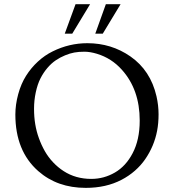

<svg xmlns="http://www.w3.org/2000/svg" viewBox="-20 -889 838 925"><path d="M439 -726.8 490 -868.9H561L475.1 -726.8ZM292 -726.8 344 -868.9H414.1L328.1 -726.8ZM54 -337.2Q54 -384.5 67.6 -434.9Q81.3 -485.4 105.5 -523.7Q129.6 -562 162.5 -592.3Q195.3 -622.6 234.1 -641.6Q313.5 -680.9 400.9 -680.9Q516.4 -680.9 608.2 -617.2Q705.3 -549.6 733.9 -425.3Q743.9 -381.6 743.9 -338.5Q743.9 -295.4 736.9 -258.9Q730 -222.4 715.5 -187.7Q700.9 -153.1 679.9 -122.6Q658.9 -92 629.8 -66.5Q600.6 -41 565.4 -22.7Q491.2 16.1 393.1 16.1Q256.1 16.1 164.3 -64.7Q54 -161.6 54 -337.2ZM286.6 -64.7Q344.5 -27.1 419.9 -27.1Q480.7 -27.1 533.7 -57.9Q586.4 -88.4 619.1 -151.1Q653.1 -215.6 653.1 -308.1Q653.1 -457.5 566.9 -553.2Q517.3 -608.6 447 -629.9Q413.8 -639.9 386.6 -639.9Q359.4 -639.9 338.1 -636Q316.9 -632.1 293.5 -622.4Q270 -612.8 248.8 -598.5Q227.5 -584.2 208.3 -561.6Q189 -539.1 174.8 -511Q160.6 -482.9 152.3 -444.1Q144 -405.3 144 -365.2Q144 -325.2 149.8 -290.6Q155.5 -256.1 167.4 -223.3Q179.2 -190.4 195.9 -161Q212.6 -131.6 235.8 -107.1Q259 -82.5 286.6 -64.7Z"/></svg>

Font: Linden Hill
Style: Regular
Weight: 400
Version: Version 1.202